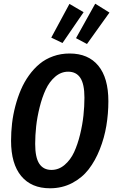

<svg xmlns="http://www.w3.org/2000/svg" viewBox="-20 -991 616 1026"><path d="M488.8 -971.2 564.9 -923.8 444.8 -755.9 386.2 -787.1ZM351.1 -970.2 426.8 -925.8 314 -761.2 253.9 -790ZM352.1 -705.1Q451.7 -705.1 505.4 -639.9Q559.1 -574.7 559.1 -450.2Q559.1 -383.3 548.3 -318.8Q537.6 -254.4 513.4 -193.4Q489.3 -132.3 453.9 -86.4Q418.5 -40.5 365.2 -12.7Q312 15.1 247.1 15.1Q147.5 15.1 93.3 -50.3Q39.1 -115.7 39.1 -238.8Q39.1 -285.2 44.4 -331.5Q49.8 -377.9 62 -424.3Q74.2 -470.7 91.8 -511.7Q109.4 -552.7 135 -588.4Q160.6 -624 191.9 -649.9Q223.1 -675.8 264.2 -690.4Q305.2 -705.1 352.1 -705.1ZM344.2 -607.9Q306.2 -607.9 274.9 -581.1Q243.7 -554.2 224.4 -512.7Q205.1 -471.2 191.9 -418.2Q178.7 -365.2 173.3 -316.4Q168 -267.6 168 -222.2Q168 -149.4 189.9 -116.2Q211.9 -83 254.9 -83Q293.9 -83 325.4 -109.9Q356.9 -136.7 376 -178Q395 -219.2 408 -272.5Q420.9 -325.7 426 -374.5Q431.2 -423.3 431.2 -469.2Q431.2 -541.5 409.4 -574.7Q387.7 -607.9 344.2 -607.9Z"/></svg>

Font: Fira Sans Compressed Medium
Style: Italic
Weight: 500
Width: 3
Italic angle: -8°
Designer: Carrois Corporate & Edenspiekermann AG
Foundry: Carrois Corporate GbR & Edenspiekermann AG
Version: Version 4.203;PS 004.203;hotconv 1.0.88;makeotf.lib2.5.64775